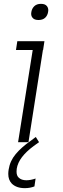

<svg xmlns="http://www.w3.org/2000/svg" viewBox="-20 -739 329 998"><path d="M74 0 150 -479H63L70 -525H211L204 -479H203L128 0ZM180 -635Q158 -635 149 -647Q142 -655 142 -668Q142 -672 143 -677Q146 -695 158.5 -707Q171 -719 193 -719Q215 -719 224 -707Q231 -698 231 -686Q231 -682 230 -677Q227 -658 214.5 -646.5Q202 -635 180 -635ZM109 239Q65 239 41 215Q23 196 23 165Q23 154 25 142Q32 97 62 61.5Q92 26 138 -6L166 -27L183 0L155 20Q116 49 94 78Q72 107 67 138Q66 146 66 153Q66 174 77 184Q91 198 117 198Q139 198 165 189L159 230Q136 239 109 239Z"/></svg>

Font: Sora ExtraLight
Style: Italic
Weight: 200
Designer: Jonathan Barnbrook, Juli√°n Moncada
Version: Version 1.000